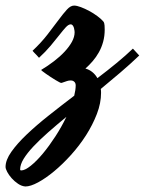

<svg xmlns="http://www.w3.org/2000/svg" viewBox="-150 -320 524 695"><path d="M354 -119.1Q320.8 -87.4 285.6 -57.4Q250.5 -27.3 214.8 2Q215.3 5.4 215.6 8.8Q215.8 12.2 215.8 16.1Q215.8 53.2 200.7 92.5Q185.5 131.8 161.4 169.7Q137.2 207.5 106.7 241.2Q76.2 274.9 45.9 300Q15.6 325.2 -12 340.1Q-39.6 355 -58.1 355Q-71.8 354 -84.7 345.2Q-97.7 336.4 -107.7 325.2Q-117.7 314 -123.8 302.5Q-129.9 291 -129.9 284.2Q-129.9 259.3 -108.9 229.5Q-87.9 199.7 -53 166.5Q-18.1 133.3 26.6 97.9Q71.3 62.5 118.7 26.4Q124 4.9 124 -11.2Q124 -12.7 123.5 -15.6Q123 -18.6 121.1 -21.5Q119.1 -24.4 115.5 -26.6Q111.8 -28.8 106 -28.8Q99.1 -28.8 92.5 -26.6Q85.9 -24.4 73.2 -20Q71.3 -19 65.2 -22.2Q59.1 -25.4 50.8 -30.3Q42.5 -35.2 33.4 -41.3Q24.4 -47.4 16.6 -52.7Q8.8 -58.1 3.9 -62Q-1 -65.9 -1 -66.9Q23.4 -81.5 45.4 -98.4Q67.4 -115.2 84 -133.1Q100.6 -150.9 110.4 -168.7Q120.1 -186.5 120.1 -203.1Q120.1 -204.6 119.6 -209.2Q119.1 -213.9 117.7 -219Q116.2 -224.1 113.3 -228Q110.4 -231.9 106 -231.9Q98.1 -231.9 88.1 -221.2Q78.1 -210.4 64.7 -193.1Q51.3 -175.8 33.2 -154.3Q15.1 -132.8 -8.8 -110.8Q-13.2 -115.7 -17.6 -120.6Q-21.5 -124.5 -25.6 -128.7Q-29.8 -132.8 -32.2 -136.2Q-1 -165.5 21.7 -194.8Q44.4 -224.1 61.8 -247.6Q79.1 -271 92.3 -285.4Q105.5 -299.8 118.2 -299.8Q127.9 -299.8 142.8 -294.2Q157.7 -288.6 173.1 -280.3Q188.5 -272 202.4 -261.7Q216.3 -251.5 224.1 -242.2Q228 -237.3 228.5 -227.8Q229 -218.3 229 -212.9Q229 -189.5 223.4 -168.9Q217.8 -148.4 208 -130.9Q198.2 -113.3 185.5 -98.6Q172.9 -84 159.2 -71.8Q172.4 -68.4 183.6 -59.6Q194.8 -50.8 202.6 -37.1Q239.3 -64.9 272 -91.8Q304.7 -118.7 331.1 -144ZM-73.2 296.9Q-59.6 296.9 -38.6 280Q-17.6 263.2 5.4 235.6Q28.3 208 50.8 173.3Q73.2 138.7 90.3 103Q54.7 132.3 23.9 159.4Q-6.8 186.5 -29.3 210.4Q-51.8 234.4 -64.5 255.1Q-77.1 275.9 -77.1 293Q-77.1 296.9 -73.2 296.9Z"/></svg>

Font: Yesteryear
Style: Regular
Weight: 400
Designer: Astigmatic (AOETI)
Foundry: Astigmatic (AOETI)
Version: Version 1.000